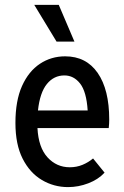

<svg xmlns="http://www.w3.org/2000/svg" viewBox="-20 -754 508 784"><path d="M43 -252Q43 -343 70 -403Q97 -463 143 -493.5Q189 -524 246 -524Q332 -524 379 -456Q426 -388 426 -266Q426 -258 425.5 -249Q425 -240 424 -231H133Q137 -152 174 -111.5Q211 -71 265 -71Q293 -71 317 -81Q341 -91 360 -107L407 -49Q381 -21 340.5 -5.5Q300 10 258 10Q200 10 151 -19Q102 -48 72.5 -106Q43 -164 43 -252ZM243 -446Q200 -446 171.5 -411Q143 -376 135 -303H338Q333 -380 307 -413Q281 -446 243 -446ZM120 -734H220L284 -584H211Z"/></svg>

Font: Radio Canada Condensed
Style: Regular
Weight: 400
Width: 3
Designer: Charles Daoud, Etienne Aubert Bonn, Alexandre Saumier Demers, Jacques Le Bailly
Foundry: Radio-Canada
Version: Version 2.104; ttfautohint (v1.8.4.7-5d5b);gftools[0.9.28.de